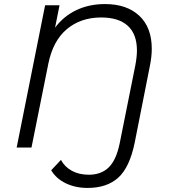

<svg xmlns="http://www.w3.org/2000/svg" viewBox="-20 -726 839 945"><path d="M727 -486Q727 -448 718 -403L643 -24Q618 98 562 148.5Q506 199 411 199Q351 199 303.5 176Q256 153 232 112L280 61Q298 95 333.5 114.5Q369 134 417 134Q478 134 515 98Q552 62 569 -20L646 -404Q654 -447 654 -477Q654 -558 609 -599Q564 -640 478 -640Q378 -640 309.5 -583Q241 -526 218 -413L135 0H62L202 -700H273L251 -590Q294 -647 356.5 -676.5Q419 -706 497 -706Q604 -706 665.5 -648.5Q727 -591 727 -486Z"/></svg>

Font: Montserrat Alternates
Style: Italic
Weight: 400
Italic angle: -11.3°
Designer: Julieta Ulanovsky
Foundry: Julieta Ulanovsky
Version: Version 7.200